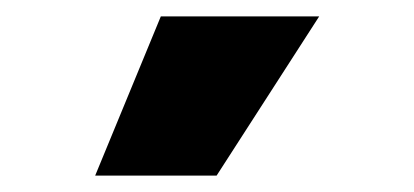

<svg xmlns="http://www.w3.org/2000/svg" viewBox="-20 -809 504 234"><path d="M96 -595 176 -789H369L244 -595Z"/></svg>

Font: Georama ExtraBold
Style: Regular
Weight: 800
Designer: Jean-Baptiste Levee
Foundry: Production Type
Version: Version 1.001